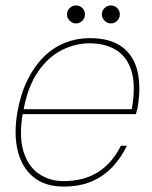

<svg xmlns="http://www.w3.org/2000/svg" viewBox="-20 -673 559 705"><path d="M213 12Q145 12 102.5 -23Q60 -58 45 -119.5Q30 -181 44 -262Q56 -329 81 -379.5Q106 -430 141 -464.5Q176 -499 219 -516Q262 -533 309 -533Q385 -533 428 -501Q471 -469 484.5 -412.5Q498 -356 486 -283Q485 -275 483 -269Q481 -263 479 -254H54L57 -272H464Q479 -359 463 -411.5Q447 -464 407 -489Q367 -514 308 -514Q257 -514 207 -489Q157 -464 119.5 -409.5Q82 -355 66 -268L64 -258Q49 -173 66 -117.5Q83 -62 122.5 -35Q162 -8 213 -8Q288 -8 340 -41Q392 -74 424 -138H446Q425 -94 393 -60Q361 -26 317 -7Q273 12 213 12ZM259 -587Q246 -587 236 -597Q226 -607 226 -620Q226 -634 236 -643.5Q246 -653 259 -653Q273 -653 282.5 -643.5Q292 -634 292 -620Q292 -607 282.5 -597Q273 -587 259 -587ZM387 -587Q374 -587 364 -597Q354 -607 354 -620Q354 -634 364 -643.5Q374 -653 387 -653Q401 -653 410.5 -643.5Q420 -634 420 -620Q420 -607 410.5 -597Q401 -587 387 -587Z"/></svg>

Font: DM Sans 10pt Thin
Style: Italic
Weight: 250
Italic angle: -10°
Version: Version 4.004;gftools[0.9.30]